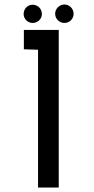

<svg xmlns="http://www.w3.org/2000/svg" viewBox="-20 -833 418 853"><path d="M166 -771C166 -794 148 -812 125 -812C103 -812 85 -794 85 -771C85 -749 103 -731 125 -731C148 -731 166 -749 166 -771ZM266 -731C289 -731 307 -749 307 -772C307 -794 289 -813 266 -813C244 -813 225 -794 225 -772C225 -749 244 -731 266 -731ZM241 0V-700H86V-614L149 -612V0Z"/></svg>

Font: Advent Pro
Style: SemiBold
Weight: 600
Designer: Andreas Kalpakidis
Foundry: Andreas Kalpakidis
Version: Version 2.002 2008